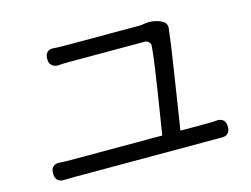

<svg xmlns="http://www.w3.org/2000/svg" viewBox="-87 -814 1173 898"><g transform="rotate(-15 500.0 -365.5)"><path d="M79 -107Q79 -125 90.5 -135Q102 -145 120 -144Q131 -143 142 -142.5Q153 -142 167 -142H618Q624 -180 633 -236Q642 -292 651.5 -353Q661 -414 668.5 -468.5Q676 -523 679 -558Q680 -570 672 -578.5Q664 -587 652 -587Q621 -587 579.5 -587Q538 -587 493 -587Q448 -587 406 -587Q364 -587 332.5 -587Q301 -587 287 -587Q267 -587 255 -586.5Q243 -586 233 -585Q214 -585 202.5 -595.5Q191 -606 191 -625V-630Q191 -649 202.5 -659.5Q214 -670 233 -668Q244 -667 256.5 -666.5Q269 -666 286 -666Q300 -666 335 -666Q370 -666 415.5 -666Q461 -666 508 -666Q555 -666 594.5 -666Q634 -666 655 -666L681 -670Q697 -672 716 -669Q735 -666 751 -659L758 -654Q769 -650 774 -639Q779 -628 777 -616Q777 -615 776.5 -613.5Q776 -612 776 -610Q773 -582 766.5 -536Q760 -490 751.5 -435.5Q743 -381 734.5 -325.5Q726 -270 718.5 -222Q711 -174 706 -142H842Q853 -142 863.5 -142.5Q874 -143 884 -144Q902 -145 913.5 -135Q925 -125 925 -106V-98Q925 -80 913.5 -70Q902 -60 884 -61Q874 -61 863 -61Q852 -61 842 -61H167Q152 -61 142 -60.5Q132 -60 121 -60Q102 -59 90.5 -69.5Q79 -80 79 -99Z"/></g></svg>

Font: Chiron GoRound TC
Style: Regular
Weight: 400
Designer: Ryoko NISHIZUKA 西塚涼子 (kana, bopomofo & ideographs); Paul D. Hunt (Latin, Greek & Cyrillic); Sandoll Communications 산돌커뮤니
Foundry: Adobe
Version: Version 1.000;hotconv 1.1.1;makeotfexe 2.6.0